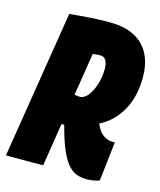

<svg xmlns="http://www.w3.org/2000/svg" viewBox="-126 -788 730 877"><g transform="rotate(15 239.0 -350.0)"><path d="M-17 0 95 -699Q146 -704 191.5 -707Q237 -710 285 -710Q388 -710 441.5 -656.5Q495 -603 495 -507Q495 -414 458 -348.5Q421 -283 357 -251Q370 -218 391 -202Q412 -186 437 -186Q440 -186 443 -186Q446 -186 448 -186L427 -1Q418 4 399 7Q380 10 371 10Q345 10 323 3.5Q301 -3 281 -24.5Q261 -46 242 -88.5Q223 -131 204 -204Q201 -204 197.5 -204Q194 -204 191 -204L159 0ZM239 -346Q260 -346 277.5 -368Q295 -390 306 -425.5Q317 -461 317 -500Q317 -523 308.5 -538Q300 -553 282 -553Q273 -553 265.5 -552.5Q258 -552 246 -550L214 -349Q227 -346 239 -346Z"/></g></svg>

Font: Georama Condensed Black
Style: Italic
Weight: 900
Width: 3
Italic angle: -9°
Designer: Jean-Baptiste Levee
Foundry: Production Type
Version: Version 1.000